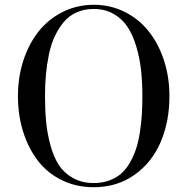

<svg xmlns="http://www.w3.org/2000/svg" viewBox="-20 -780 790 810"><path d="M375.5 9.8Q301.3 9.8 240.2 -20.3Q179.2 -50.3 139.2 -102.8Q99.1 -155.3 77.4 -225.1Q55.7 -294.9 55.7 -375Q55.7 -454.6 78.6 -524.9Q101.6 -595.2 142.8 -647.2Q184.1 -699.2 244.4 -729.5Q304.7 -759.8 375.5 -759.8Q446.3 -759.8 506.6 -729.5Q566.9 -699.2 607.9 -647.2Q648.9 -595.2 671.9 -524.9Q694.8 -454.6 694.8 -375Q694.8 -267.6 658 -181.2Q621.1 -94.7 547.6 -42.5Q474.1 9.8 375.5 9.8ZM375.5 -742.2Q335.4 -742.2 303.2 -727.8Q271 -713.4 249 -687Q227.1 -660.6 211.2 -627Q195.3 -593.3 186.5 -550.8Q177.7 -508.3 173.8 -465.6Q169.9 -422.9 169.9 -375Q169.9 -315.4 174.6 -266.6Q179.2 -217.8 192.6 -168Q206.1 -118.2 228 -84.2Q250 -50.3 287.6 -29.1Q325.2 -7.8 375.5 -7.8Q411.6 -7.8 441.4 -18.8Q471.2 -29.8 492.2 -48.6Q513.2 -67.4 529.1 -95.5Q544.9 -123.5 554.7 -154.1Q564.5 -184.6 570.3 -222.9Q576.2 -261.2 578.4 -297.1Q580.6 -333 580.6 -375Q580.6 -433.1 575.2 -483.2Q569.8 -533.2 555.4 -582.3Q541 -631.3 518.6 -665.8Q496.1 -700.2 459.5 -721.2Q422.9 -742.2 375.5 -742.2Z"/></svg>

Font: Bodoni* 11pt
Style: Regular
Weight: 400
Version: Version 2.3